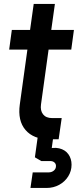

<svg xmlns="http://www.w3.org/2000/svg" viewBox="-20 -700 395 974"><path d="M229 6.5Q150 6.5 109.5 -40.5Q69 -87.5 80.5 -170.5L119 -448.5H26.5L40 -548H132.5L151 -680H258.5L240 -548H355L341.5 -448.5H226.5L188 -170.5Q183.5 -139 198.5 -120Q213.5 -101 244.5 -101H293L277.5 6.5ZM134.5 253.5 146 174.5H227Q242 174.5 253 165.5Q264 156.5 264 142Q264 131 256 124Q248 117 235 117H189.5L157 98L173.5 -21H252.5L239 76.5L205.5 60Q249.5 45 280.2 52.5Q311 60 327 82.5Q343 105 343 135.5Q343 167.5 326.2 194.5Q309.5 221.5 280.5 237.5Q251.5 253.5 216 253.5Z"/></svg>

Font: Mohave SemiBold
Style: Italic
Weight: 600
Italic angle: -8°
Designer: Gumpita Rahayu
Foundry: Tokotype
Version: Version 2.003